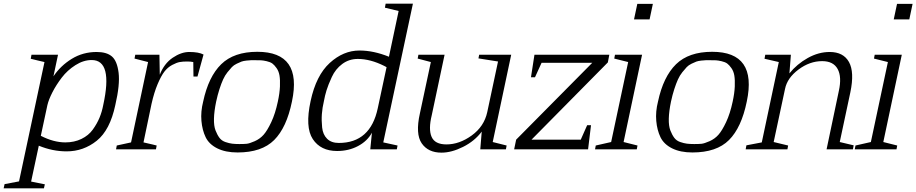

<svg xmlns="http://www.w3.org/2000/svg" viewBox="-54 -816 5006 1049"><path d="M205 -242 169 -74Q239 -38 303 -38Q352 -38 391 -57Q430 -76 453 -108Q476 -140 489.5 -172.5Q503 -205 510 -242Q564 -488 447 -488Q402 -488 358 -460Q314 -432 283.5 -392Q253 -352 232.5 -312Q212 -272 205 -242ZM116 176 191 191 186 213H-34L-29 190L50 175L189 -477Q178 -479 152.5 -485.5Q127 -492 114 -495L118 -517H263L238 -399Q277 -457 338 -494.5Q399 -532 474 -532Q529 -532 557.5 -507.5Q586 -483 594 -418.5Q602 -354 576 -242Q547 -105 474.5 -47Q402 11 310 11Q233 11 158 -20Z M755 -477 681 -496 685 -517H817L819 -408Q843 -469 889.5 -500.5Q936 -532 980 -532Q1032 -532 1058 -518L1025 -398H1003L1002 -477Q987 -480 969 -480Q945 -480 928 -477Q911 -474 886.5 -461Q862 -448 844 -424.5Q826 -401 807 -356Q788 -311 774 -249L730 -38Q759 -32 780 -26.5Q801 -21 802 -21L798 0H580L584 -21L662 -38Z M1127 -261Q1116 -208 1115 -168Q1114 -128 1123.5 -103.5Q1133 -79 1145 -63Q1157 -47 1177.5 -40Q1198 -33 1214.5 -31Q1231 -29 1254 -29Q1279 -29 1294 -30.5Q1309 -32 1337.5 -44.5Q1366 -57 1386 -79.5Q1406 -102 1428 -148.5Q1450 -195 1464 -261Q1474 -307 1475.5 -343.5Q1477 -380 1473 -403.5Q1469 -427 1457 -444Q1445 -461 1434 -469Q1423 -477 1403.5 -481.5Q1384 -486 1372.5 -486.5Q1361 -487 1342 -487Q1325 -487 1317.5 -487Q1310 -487 1292.5 -485Q1275 -483 1265.5 -479.5Q1256 -476 1239.5 -468Q1223 -460 1213 -449.5Q1203 -439 1189 -421.5Q1175 -404 1165 -382Q1155 -360 1145 -329Q1135 -298 1127 -261ZM1352 -533Q1599 -533 1541 -261Q1512 -119 1444 -51Q1376 17 1244 17Q1178 17 1133 -5.5Q1088 -28 1069.5 -66.5Q1051 -105 1046.5 -155.5Q1042 -206 1056 -261Q1085 -397 1154.5 -465Q1224 -533 1352 -533Z M2058 -449 2045 -456Q1969 -494 1901 -494Q1853 -494 1816 -466.5Q1779 -439 1759 -395.5Q1739 -352 1730 -322.5Q1721 -293 1716 -265Q1707 -227 1704.5 -192.5Q1702 -158 1706 -119.5Q1710 -81 1733 -58Q1756 -35 1797 -35Q1970 -35 2010 -225ZM2124 -756 2049 -774Q2051 -781 2053 -796H2202L2040 -38L2118 -21L2114 0H1969L1978 -91Q1953 -45 1902 -18Q1851 9 1788 9Q1698 9 1655 -56Q1612 -121 1643 -264Q1673 -404 1747.5 -472Q1822 -540 1910 -540Q1987 -540 2071 -506Z M2667 -480 2560 -497 2564 -517H2739L2638 -40L2714 -21L2710 0H2570L2578 -97Q2539 -45 2476 -13.5Q2413 18 2358 18Q2285 18 2250 -33Q2215 -84 2240 -196L2300 -477L2228 -496L2232 -517H2375L2305 -187Q2286 -110 2304 -68.5Q2322 -27 2385 -27Q2456 -27 2523.5 -76Q2591 -125 2608 -203Z M3119 -53 3154 -132H3175L3159 0H2755L2766 -53L3182 -473H2905L2869 -394H2847L2866 -517H3275L3267 -475L2850 -53Z M3495 -710H3410L3428 -795H3513ZM3378 -477 3302 -496 3306 -517H3454L3353 -40L3429 -21L3425 0H3197L3201 -21L3285 -40Z M3612 -261Q3601 -208 3600 -168Q3599 -128 3608.5 -103.5Q3618 -79 3630 -63Q3642 -47 3662.5 -40Q3683 -33 3699.5 -31Q3716 -29 3739 -29Q3764 -29 3779 -30.5Q3794 -32 3822.5 -44.5Q3851 -57 3871 -79.5Q3891 -102 3913 -148.5Q3935 -195 3949 -261Q3959 -307 3960.5 -343.5Q3962 -380 3958 -403.5Q3954 -427 3942 -444Q3930 -461 3919 -469Q3908 -477 3888.5 -481.5Q3869 -486 3857.5 -486.5Q3846 -487 3827 -487Q3810 -487 3802.5 -487Q3795 -487 3777.5 -485Q3760 -483 3750.5 -479.5Q3741 -476 3724.5 -468Q3708 -460 3698 -449.5Q3688 -439 3674 -421.5Q3660 -404 3650 -382Q3640 -360 3630 -329Q3620 -298 3612 -261ZM3837 -533Q4084 -533 4026 -261Q3997 -119 3929 -51Q3861 17 3729 17Q3663 17 3618 -5.5Q3573 -28 3554.5 -66.5Q3536 -105 3531.5 -155.5Q3527 -206 3541 -261Q3570 -397 3639.5 -465Q3709 -533 3837 -533Z M4534 -40 4610 -22 4606 0H4462L4529 -319Q4546 -396 4522.5 -439Q4499 -482 4438 -482Q4370 -482 4308.5 -436Q4247 -390 4235 -330L4173 -40L4252 -21L4248 0H4020L4024 -22L4108 -38L4201 -477Q4192 -479 4164.5 -485.5Q4137 -492 4123 -495L4127 -517H4267L4259 -415Q4300 -466 4359 -499Q4418 -532 4479 -532Q4554 -532 4584.5 -477Q4615 -422 4592 -312Z M4914 -710H4829L4847 -795H4932ZM4797 -477 4721 -496 4725 -517H4873L4772 -40L4848 -21L4844 0H4616L4620 -21L4704 -40Z"/></svg>

Font: Afta serif
Style: Italic
Weight: 400
Italic angle: -12°
Designer: parq.ink
Foundry: Oriol Esparraguera Font
Version: Version 1.000